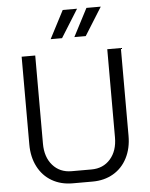

<svg xmlns="http://www.w3.org/2000/svg" viewBox="-61 -983 815 1041"><g transform="rotate(-5 346.0 -462.5)"><path d="M76 -222V-700H150V-220Q150 -147 189 -102.5Q228 -58 292 -58H400Q464 -58 503 -102.5Q542 -147 542 -220V-700H616V-222Q616 -154 589 -101.5Q562 -49 513 -20.5Q464 8 400 8H292Q228 8 179 -20.5Q130 -49 103 -101.5Q76 -154 76 -222ZM320 -933H398L303 -781H241ZM449 -933H527L432 -781H370Z"/></g></svg>

Font: Stavian Regular
Style: Regular
Weight: 400
Version: Version 1.000; ttfautohint (v1.6)